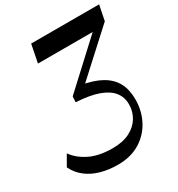

<svg xmlns="http://www.w3.org/2000/svg" viewBox="-282 -868 1122 1212"><g transform="rotate(-30 278.5 -262.5)"><path d="M221.9 206.2Q156.1 206.2 99.1 190.2Q42 174.2 -0.5 141.5Q-43 108.8 -67.2 58.9L-23.1 -18Q12.2 32.7 78.6 65.9Q145 99.2 246.1 99.2Q319.7 99.2 369.7 73.7Q419.7 48.1 445.8 5.1Q472 -38 472 -90.9Q472 -143.1 441.6 -180.9Q411.2 -218.8 348.4 -241.3Q285.7 -263.8 186.8 -269.1L188.8 -310.4L530.1 -626.2L538.6 -599.8H102.8L128.7 -730.6H623.9L601.6 -619.9L249.8 -298.1L264.1 -348Q354.8 -333.1 411.8 -300.9Q468.8 -268.7 495.7 -218.6Q522.7 -168.6 522.7 -97.6Q522.7 -13.9 486.5 55.1Q450.3 124 383.2 165.1Q316 206.2 221.9 206.2Z"/></g></svg>

Font: Savate ExtraLight
Style: Italic
Weight: 200
Italic angle: -11°
Designer: Max Esnée
Foundry: Plomb Type
Version: Version 2.000